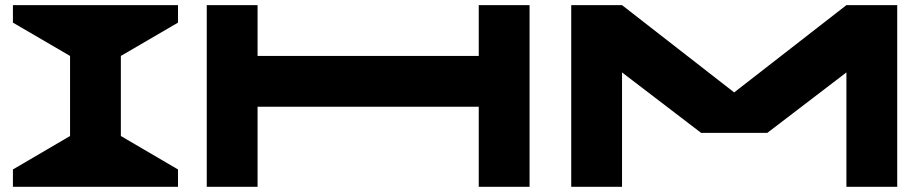

<svg xmlns="http://www.w3.org/2000/svg" viewBox="-20 -720 3559 740"><path d="M666 -632.8 445.8 -504.4V-195.8L666 -66.9V0H29.8V-66.9L250 -195.8V-504.4L29.8 -632.8V-700.2H666Z M1825.2 -700.2H2021V0H1825.2V-308.6H972.7V0H776.9V-700.2H972.7V-504.4H1825.2Z M3242.2 -700.2H3438V0H3242.2V-440.9L2937.5 -208H2682.1L2377.4 -440.9V0H2181.6V-700.2H2377.4L2809.6 -363.8Z"/></svg>

Font: Donpoligrafbum
Style: Bold
Weight: 700
Designer: Sasha Pavljenko
Version: Version 1.002;Fontself Maker 3.5.8